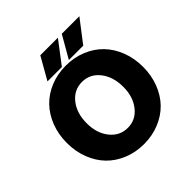

<svg xmlns="http://www.w3.org/2000/svg" viewBox="-224 -1055 1244 1244"><g transform="rotate(-45 398.0 -433.5)"><path d="M48.8 -351.1Q48.8 -429.7 74.7 -496.6Q100.6 -563.5 146.2 -610.6Q191.9 -657.7 256.8 -684.3Q321.8 -710.9 397.9 -710.9Q474.1 -710.9 539.1 -684.3Q604 -657.7 649.7 -610.6Q695.3 -563.5 721.2 -496.6Q747.1 -429.7 747.1 -351.1Q747.1 -272.9 721.2 -206.1Q695.3 -139.2 649.7 -92.3Q604 -45.4 538.8 -18.8Q473.6 7.8 397.9 7.8Q322.3 7.8 257.1 -18.8Q191.9 -45.4 146.2 -92.3Q100.6 -139.2 74.7 -206.1Q48.8 -272.9 48.8 -351.1ZM397.9 -141.1Q470.7 -141.1 517.8 -200.2Q564.9 -259.3 564.9 -350.1Q564.9 -442.9 517.8 -502.4Q470.7 -562 397.9 -562Q324.2 -562 277.1 -502.4Q230 -442.9 230 -350.1Q230 -259.3 277.3 -200.2Q324.7 -141.1 397.9 -141.1ZM329.1 -875H490.2L374 -722.2H242.2ZM525.9 -875H687L569.8 -722.2H438Z"/></g></svg>

Font: LT Superior Black
Style: Regular
Weight: 900
Designer: Daniel Lyons
Foundry: LyonsType
Version: Version 2.005